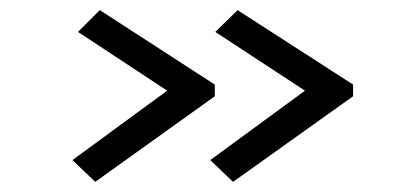

<svg xmlns="http://www.w3.org/2000/svg" viewBox="-20 -420 790 379"><path d="M440 -61 395 -104 582 -241 405 -357 449 -400 677 -253V-230ZM168 -61 123 -104 310 -241 134 -357 177 -400 404 -253V-230Z"/></svg>

Font: Inconsolata ExtraExpanded
Style: Regular
Weight: 400
Width: 8
Monospace: yes
Designer: Raph Levien, Cyreal, Brenton Simpson
Foundry: Raph Levien, Cyreal, Google
Version: Version 3.000; ttfautohint (v1.8.2.53-6de2)